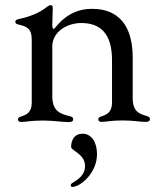

<svg xmlns="http://www.w3.org/2000/svg" viewBox="-20 -474 625 755"><path d="M63.6 5.7C79.5 5.7 101.9 0 148.4 0C190.3 0 223.4 6 250.4 6C260.3 6 267.8 3.6 267.8 -5C267.8 -11.7 263.5 -14.9 252.1 -17.8C214.5 -26.6 185.7 -38.7 185.7 -96.2V-297.6C190.7 -352.6 246.4 -383.5 300.1 -383.5C394.2 -383.5 420.5 -317.5 420.5 -236.5V-70C420.1 -33 400.6 -23.4 377.8 -16C370.4 -13.5 366.5 -10.3 366.5 -4.6C366.5 2.5 371.8 5.3 380 5.3C395.2 5.3 418 -0.4 461.6 -0.4C506 -0.4 527.3 5.3 552.9 5.3C561.4 5.3 569.6 3.2 569.6 -5.7C569.6 -12.8 565 -15.6 555 -18.5C528.4 -26.3 502.1 -34.4 501.8 -88.4V-247.9C501.8 -341.6 470.2 -439.3 340.9 -439.3C240.4 -439.3 197.4 -360.4 191.8 -360.4C188.2 -360.4 186.4 -362.6 185.7 -371.8V-373.2C185.7 -400.9 187.5 -424.7 187.5 -441.8C187.5 -451 183.9 -453.8 179 -453.8C175.1 -453.8 171.5 -451.7 166.5 -448.2C146.7 -432.9 115.4 -411.9 55.4 -399.5C45.8 -397.7 40.1 -394.5 40.1 -388.1C40.1 -382.1 44.7 -379.3 52.9 -377.5C83.1 -370 104.8 -364.3 104.8 -317.8V-69.6C104.4 -34.4 87.4 -23.4 63.6 -16.3C55 -13.8 50.8 -10.7 50.8 -4.3C50.8 2.8 56.1 5.7 63.6 5.7ZM185.4 -380V-406.6ZM258.2 254.3C258.2 257.8 259.6 261 264.6 261C295.5 261 361.5 207 361.5 132.1C361.5 86.6 340.6 51.8 304.7 51.8C261.4 51.8 259.6 95.5 259.6 103.7C259.6 119 314.3 130.7 314.3 179C314.3 217.3 283 234 263.5 246.1C260.7 248.2 258.2 250.7 258.2 254.3Z"/></svg>

Font: Margiela Serif Text
Style: Regular
Weight: 400
Designer: Andreas Faust, Stefan Endress
Version: Version 1.002;FEAKit 1.0